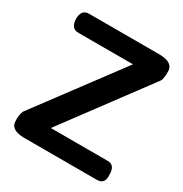

<svg xmlns="http://www.w3.org/2000/svg" viewBox="-144 -714 789 826"><g transform="rotate(30 250.0 -301.0)"><path d="M21 -38Q18 -73 28 -95L336 -508H64Q28 -508 26 -555Q26 -602 64 -602H411Q477 -602 482 -563Q484 -521 474 -507L167 -94H450Q486 -94 486 -47Q490 0 450 0H91Q26 0 21 -38Z"/></g></svg>

Font: Gugi Cyrillic
Style: Regular
Weight: 400
Foundry: TAE System & Typefaces Co.
Version: Version 3.10 September 15, 2020